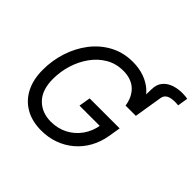

<svg xmlns="http://www.w3.org/2000/svg" viewBox="-194 -1038 1264 1264"><g transform="rotate(45 437.5 -406.0)"><path d="M661.1 -521 665 -697.8Q666 -742.2 688.7 -769.5Q711.4 -796.9 747.8 -809.6Q784.2 -822.3 825.7 -822.3Q841.8 -822.3 855.2 -821Q868.7 -819.8 875.5 -817.9L863.8 -745.1Q856.4 -746.1 848.6 -746.6Q840.8 -747.1 835.4 -747.1Q793.9 -747.1 772.9 -734.9Q752 -722.7 748 -697.8L715.8 -499.5ZM343.8 9.8Q258.3 9.8 196.5 -25.4Q134.8 -60.5 101.3 -125.7Q67.9 -190.9 67.9 -281.2Q67.9 -367.7 94.2 -449.2Q120.6 -530.8 170.4 -595.7Q220.2 -660.6 291.3 -699Q362.3 -737.3 451.2 -737.3Q509.8 -737.3 558.1 -720Q606.4 -702.6 641.4 -671.1Q676.3 -639.6 695.6 -595.9Q714.8 -552.2 715.8 -499.5H620.1Q614.7 -534.7 601.3 -562.5Q587.9 -590.3 566.4 -610.4Q544.9 -630.4 515.1 -640.9Q485.4 -651.4 447.8 -651.4Q380.4 -651.4 326.9 -620.1Q273.4 -588.9 235.6 -536.1Q197.8 -483.4 177.7 -418.5Q157.7 -353.5 157.7 -286.1Q157.7 -183.1 210.4 -129.6Q263.2 -76.2 347.2 -76.2Q410.2 -76.2 462.6 -103Q515.1 -129.9 550.3 -178.7Q585.4 -227.5 596.2 -293L622.1 -284.7H405.8L419.4 -365.7H698.7L685.1 -283.2Q673.8 -215.8 643.6 -161.9Q613.3 -107.9 567.9 -69.6Q522.5 -31.2 465.3 -10.7Q408.2 9.8 343.8 9.8Z"/></g></svg>

Font: Inter Variable
Style: Italic
Weight: 400
Italic angle: -9.39999°
Designer: Rasmus Andersson
Foundry: rsms
Version: Version 4.001;git-9221beed3